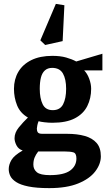

<svg xmlns="http://www.w3.org/2000/svg" viewBox="-20 -793 555 990"><path d="M234 177Q168 177 126.5 168.5Q85 160 63 145.5Q41 131 33 114Q25 97 25 79Q25 56 39 32Q53 8 97 -17Q75 -24 65 -43.5Q55 -63 55 -80Q55 -109 77 -136Q99 -163 124 -187Q84 -210 68 -250Q52 -290 52 -335Q52 -384 74.5 -422.5Q97 -461 141.5 -483Q186 -505 250 -505Q291 -505 321 -496.5Q351 -488 373 -476L508 -516V-430H414Q430 -414 440 -387Q450 -360 450 -335Q450 -286 430 -246Q410 -206 366 -183Q322 -160 250 -160Q231 -160 209.5 -162.5Q188 -165 179 -168Q175 -159 172.5 -147Q170 -135 170 -130Q170 -118 175 -110.5Q180 -103 199 -103H326Q378 -103 417 -92Q456 -81 478 -56Q500 -31 500 13Q500 53 471 91Q442 129 383 153Q324 177 234 177ZM237 110Q309 110 341.5 86.5Q374 63 374 24Q374 -3 358 -7.5Q342 -12 313 -12H177Q164 5 158 20.5Q152 36 152 56Q152 80 170 95Q188 110 237 110ZM252 -225Q290 -225 305.5 -255.5Q321 -286 321 -335Q321 -385 304.5 -414Q288 -443 249 -443Q226 -443 211.5 -430Q197 -417 191 -393Q185 -369 185 -335Q185 -286 200 -255.5Q215 -225 252 -225ZM213 -561 188 -585 268 -773 312 -766 303 -581Z"/></svg>

Font: Manuale
Style: Regular
Weight: 400
Designer: Eduardo Tunni / Pablo Cosgaya
Foundry: Eduardo Tunni / Pablo Cosgaya
Version: Version 1.002